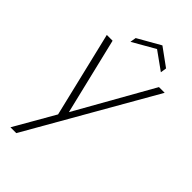

<svg xmlns="http://www.w3.org/2000/svg" viewBox="-297 -813 1148 1148"><g transform="rotate(45 277.0 -239.5)"><path d="M194.8 -1 64.9 -543H113.8L231 -56.2L505.9 -543H554.2L97.2 254.9H47.9ZM457 -651.9 451.2 -613.8 336.9 -695.8 193.8 -613.8 200.2 -651.9 344.2 -733.9Z"/></g></svg>

Font: SVN-Poppins ExtraLight
Style: Italic
Weight: 200
Italic angle: -10°
Designer: Ninad Kale (Devanagari), Jonny Pinhorn (Latin)
Foundry: Indian Type Foundry
Version: Version 3.002 2017